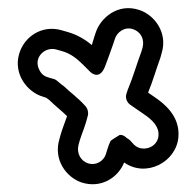

<svg xmlns="http://www.w3.org/2000/svg" viewBox="-20 -603 492 481"><path d="M280 -265C280 -265 257 -251 257 -250C254 -244 251 -236 249 -229L245 -216C240 -201 222 -187 200 -194C183 -200 171 -218 177 -241L180 -252C186 -271 194 -288 200 -313C202 -321 200 -330 195 -336C176 -358 154 -373 139 -388C138 -389 137 -389 137 -389L126 -398C123 -401 119 -404 115 -405L101 -409C91 -412 84 -417 79 -427C62 -458 92 -487 121 -479L135 -475C157 -469 173 -456 189 -440L202 -427C202 -427 227 -396 243 -436C251 -457 257 -474 264 -494L268 -506C273 -522 292 -537 313 -530C332 -524 343 -505 337 -483L334 -473C322 -441 314 -412 302 -383C302 -382 301 -381 301 -381L297 -369C293 -358 298 -346 307 -340L339 -318C363 -302 379 -285 377 -263C376 -244 358 -229 337 -231C325 -232 318 -237 308 -249C304 -254 298 -257 298 -257C290 -264 287 -265 280 -265ZM87 -361 96 -358 104 -352C119 -337 134 -326 148 -312C143 -297 137 -283 132 -266L129 -255C113 -203 146 -159 184 -146C233 -130 276 -158 291 -196C346 -157 422 -197 427 -260C431 -312 392 -343 367 -360L351 -371C363 -400 371 -429 381 -456C381 -457 382 -458 382 -459L385 -470C401 -522 366 -566 329 -578C275 -596 232 -558 220 -522L216 -510C214 -503 212 -497 210 -490C195 -503 174 -516 149 -523L135 -527C84 -542 40 -510 28 -468C13 -417 49 -372 87 -361Z"/></svg>

Font: Blanket
Style: BdOutline
Weight: 700
Foundry: Cannot Into Space Fonts
Version: Version 0.9